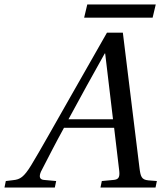

<svg xmlns="http://www.w3.org/2000/svg" viewBox="-43 -838 721 858"><path d="M333 -759H639L653 -818H347ZM-23 0H202L208 -29L153 -34C133 -36 131 -50 140 -71C173 -135 206 -200 243 -267H467L490 -73C493 -44 485 -36 465 -34L412 -29L406 0H652L658 -29L620 -32C589 -35 585 -49 580 -90L506 -692H435L267 -397C216 -308 133 -159 96 -99C64 -47 47 -36 16 -33L-17 -29ZM263 -305C316 -404 371 -502 425 -599H427L462 -305Z"/></svg>

Font: Heuristica
Style: Italic
Weight: 400
Italic angle: -13°
Version: Version 1.0.1